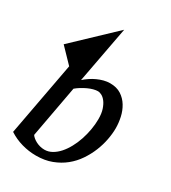

<svg xmlns="http://www.w3.org/2000/svg" viewBox="-189 -863 869 974"><g transform="rotate(30 246.0 -376.5)"><path d="M360.8 -306.2Q360.8 -339.8 353 -363Q345.2 -386.2 334 -400.9Q322.8 -415.5 310.3 -421.9Q297.9 -428.2 289.1 -428.2Q276.9 -428.2 262.2 -424.3Q247.6 -420.4 232.2 -413.3Q216.8 -406.2 201.7 -397Q186.5 -387.7 173.8 -377L118.2 -74.2Q123 -66.9 131.3 -60.1Q139.6 -53.2 150.4 -47.6Q161.1 -42 173.8 -38.6Q186.5 -35.2 200.2 -35.2Q223.1 -35.2 243.9 -46.9Q264.6 -58.6 282.5 -78.6Q300.3 -98.6 314.9 -125.5Q329.6 -152.3 339.6 -182.4Q349.6 -212.4 355.2 -244.4Q360.8 -276.4 360.8 -306.2ZM460 -310.1Q460 -278.8 453.1 -242.9Q446.3 -207 431.9 -171.4Q417.5 -135.7 395 -102.5Q372.6 -69.3 341.3 -43.9Q310.1 -18.6 269.5 -3.2Q229 12.2 178.2 12.2Q135.7 12.2 94.5 0.5Q53.2 -11.2 18.1 -34.2L98.1 -464.4L18.1 -547.4L247.1 -764.6L185.1 -434.1Q198.7 -446.3 215.1 -457.3Q231.4 -468.3 249 -476.3Q266.6 -484.4 285.2 -489.3Q303.7 -494.1 321.8 -494.1Q360.4 -494.1 386.7 -477.1Q413.1 -460 429.4 -433.1Q445.8 -406.2 452.9 -373.8Q460 -341.3 460 -310.1Z"/></g></svg>

Font: Charis SIL
Style: Italic
Weight: 400
Italic angle: -11°
Foundry: SIL International
Version: Version 4.112